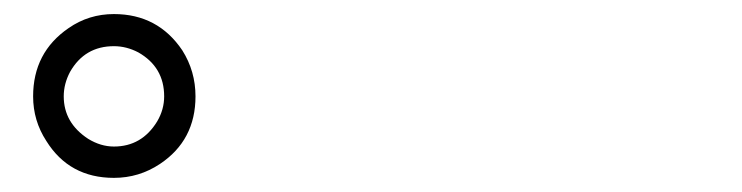

<svg xmlns="http://www.w3.org/2000/svg" viewBox="-20 -842 1040 269"><path d="M26.4 -707Q26.4 -768.6 76.2 -802.7Q104.5 -822.3 139.6 -822.3Q201.2 -822.3 235.4 -771.5Q253.9 -742.2 253.9 -707Q253.9 -645.5 204.1 -612.3Q174.8 -592.8 139.6 -592.8Q77.1 -592.8 44.9 -644.5Q26.4 -672.9 26.4 -707ZM69.3 -707Q69.3 -669.9 103.5 -647.5Q121.1 -636.7 139.6 -636.7Q178.7 -636.7 200.2 -671.9Q210 -688.5 210 -707Q210 -748 173.8 -768.6Q157.2 -777.3 139.6 -777.3Q98.6 -777.3 78.1 -741.2Q69.3 -724.6 69.3 -707Z"/></svg>

Font: Taipei Sans TC Beta
Style: Regular
Weight: 400
Designer: JT Foundry
Foundry: JT Foundry
Version: Version 1.000